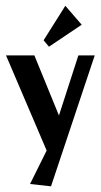

<svg xmlns="http://www.w3.org/2000/svg" viewBox="-20 -513 350 668"><path d="M150.4 -350.5 264.2 -427 207.3 -492.9 131.7 -372.8ZM309.6 -320.3H252.7L185.1 -111.2L99.6 -320.3H0.9L142.3 10.7L84.5 127.2L157.5 135.2Z"/></svg>

Font: Gidugu
Style: Regular
Weight: 400
Designer: Purushoth Kumar Guthula
Foundry: Silicon Andhra, USA.
Version: Version 1.0.5; ttfautohint (v1.2.25-373a) -l 7 -r 28 -G 50 -